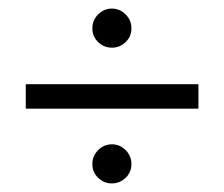

<svg xmlns="http://www.w3.org/2000/svg" viewBox="-20 -534 521 447"><path d="M272.5 -436Q259 -423 240.5 -423Q222 -423 208.5 -436Q195 -449 195 -468Q195 -487 208.5 -500.5Q222 -514 240.5 -514Q259 -514 272.5 -500.5Q286 -487 286 -468Q286 -449 272.5 -436ZM40 -281V-338H442V-281ZM272.5 -120Q259 -107 240.5 -107Q222 -107 208.5 -120Q195 -133 195 -152Q195 -171 208.5 -184.5Q222 -198 240.5 -198Q259 -198 272.5 -184.5Q286 -171 286 -152Q286 -133 272.5 -120Z"/></svg>

Font: Cinzel Decorative
Style: Bold
Weight: 700
Version: Version 1.002;PS 001.002;hotconv 1.0.56;makeotf.lib2.0.21325